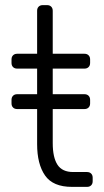

<svg xmlns="http://www.w3.org/2000/svg" viewBox="-20 -730 407 750"><path d="M261 0Q187 0 156 -44.5Q125 -89 125 -167V-304H47Q37 -304 31 -310Q25 -316 25 -326V-340Q25 -350 31 -356Q37 -362 47 -362H125V-462H47Q37 -462 31 -468Q25 -474 25 -484V-498Q25 -508 31 -514Q37 -520 47 -520H125V-688Q125 -698 131 -704Q137 -710 147 -710H164Q174 -710 180 -704Q186 -698 186 -688V-520H310Q320 -520 326 -514Q332 -508 332 -498V-484Q332 -474 326 -468Q320 -462 310 -462H186V-362H310Q320 -362 326 -356Q332 -350 332 -340V-326Q332 -316 326 -310Q320 -304 310 -304H186V-171Q186 -115 204.5 -86.5Q223 -58 266 -58H320Q330 -58 336 -52Q342 -46 342 -36V-22Q342 -12 336 -6Q330 0 320 0Z"/></svg>

Font: Rubik AZ
Style: Regular
Weight: 300
Designer: Hubert and Fischer
Foundry: Hubert & Fischer
Version: Version 2.000